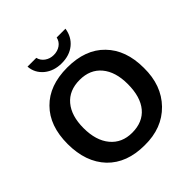

<svg xmlns="http://www.w3.org/2000/svg" viewBox="-230 -1056 1238 1238"><g transform="rotate(-45 389.0 -436.5)"><path d="M736 -347Q738 -186 641.5 -87Q545 12 387 10Q225 10 133 -85Q41 -182 41 -347Q41 -513 133 -605Q224 -698 388 -698Q553 -698 644 -604Q736 -510 736 -347ZM589 -347Q589 -458 536 -521.5Q483 -585 388 -585Q292 -585 239 -522Q186 -459 186 -347Q186 -234 240 -169Q294 -104 387 -104Q484 -104 536.5 -167Q589 -230 589 -347ZM264 -781Q215 -822 211 -883H291Q298 -853 324 -834.5Q350 -816 384 -816Q419 -816 444.5 -834Q470 -852 477 -883H557Q547 -818 500.5 -780Q454 -742 383 -742Q312 -742 264 -781Z"/></g></svg>

Font: Libra Sans
Style: Bold
Weight: 700
Foundry: Context Ltd
Version: Version 1.000